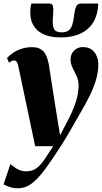

<svg xmlns="http://www.w3.org/2000/svg" viewBox="-44 -788 560 1054"><path d="M56 -427.5Q52.5 -443.5 47 -449.8Q41.5 -456 34 -456Q26.5 -456 20 -453Q13.5 -450 5.5 -443.5L-5.5 -469.5Q8 -484.5 28 -498Q48 -511.5 74.2 -520.2Q100.5 -529 132 -529Q161.5 -529 179.8 -518Q198 -507 208.2 -485.5Q218.5 -464 224.5 -431.5Q228.5 -406 234.2 -368.2Q240 -330.5 246.8 -287.8Q253.5 -245 260 -203.5Q266.5 -162 272 -129L286 -45L336.5 -142.5Q349 -167.5 358.5 -191.2Q368 -215 374.8 -237.2Q381.5 -259.5 384.5 -280.2Q387.5 -301 387.5 -319.5Q387 -348 376.2 -371Q365.5 -394 354.5 -415.5Q343.5 -437 343.5 -461Q343.5 -491.5 362.8 -510.5Q382 -529.5 411 -529.5Q441.5 -529.5 460 -515.2Q478.5 -501 487 -479.2Q495.5 -457.5 495.5 -434Q495.5 -391 482.5 -348Q469.5 -305 447.8 -261.2Q426 -217.5 399.5 -172Q383.5 -144.5 369.5 -120.2Q355.5 -96 342.5 -72.8Q329.5 -49.5 314.5 -25.2Q299.5 -1 281.8 26.8Q264 54.5 240.5 88.5Q209.5 135 180.2 170.5Q151 206 120.8 225.8Q90.5 245.5 54 245.5Q30 245.5 10.8 239Q-8.5 232.5 -24.5 224.5L13 113Q23 121.5 46 137Q69 152.5 99.5 152.5Q135 152.5 159 133.5Q183 114.5 203.2 83Q223.5 51.5 248 14.5H149ZM225.5 -768.5Q244 -768.5 247 -754Q250 -739.5 248 -714Q247.5 -708.5 247 -699Q246.5 -689.5 246 -684.5Q243 -646.5 253 -628.5Q263 -610.5 294 -610.5Q319.5 -610.5 333.2 -621.2Q347 -632 353.5 -654.5Q360 -677 364 -711.5Q367 -737.5 374.5 -753Q382 -768.5 400.5 -768.5H494.5Q495 -762.5 494.8 -756.5Q494.5 -750.5 493.5 -744Q484 -665.5 431 -624Q378 -582.5 289 -582.5Q231.5 -582.5 193 -600.8Q154.5 -619 136.5 -654Q118.5 -689 123 -739.5Q124 -747 125 -754.2Q126 -761.5 128 -768.5Z"/></svg>

Font: Merriweather 120pt Black
Style: Italic
Weight: 900
Italic angle: -7.8°
Version: Version 2.101